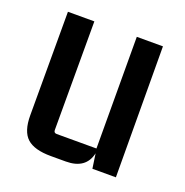

<svg xmlns="http://www.w3.org/2000/svg" viewBox="-97 -579 652 676"><g transform="rotate(20 229.0 -241.0)"><path d="M219 8H163Q101 8 73.5 -17Q46 -42 46 -102V-490H145V-83Q145 -72 156 -72H305L304 -490H402L404 0H316L308 -55Q294 8 219 8Z"/></g></svg>

Font: Gemunu Libre SemiBold
Style: Regular
Weight: 600
Designer: Puspanada Ekanayake, Sola Matas, Pathum Egodawatta, Kosala Senevirathne
Foundry: mooniak
Version: Version 1.100